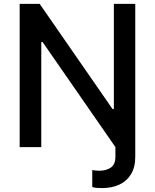

<svg xmlns="http://www.w3.org/2000/svg" viewBox="-20 -747 787 975"><path d="M566.1 0H666.9V48.7Q666.9 103 644.9 138.3Q622.9 173.7 585 190.9Q547.2 208.1 499.3 208.1Q486.2 208.1 472.7 207.2Q459.2 206.3 448.5 202.8V116.5Q455.6 117.9 465 119Q474.4 120 484 120Q519.2 120 542.6 104.2Q566.1 88.4 566.1 48.3ZM666.9 -727.3V0H566.1L196.4 -533.4H189.6V0H79.9V-727.3H181.5L551.5 -193.2H558.2V-727.3Z"/></svg>

Font: InterMG Medium
Style: Regular
Weight: 500
Designer: Rasmus Andersson
Foundry: rsms
Version: Version 3.019;December 26, 2023;FontCreator 15.0.0.2955 64-b